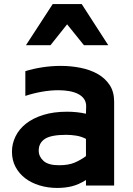

<svg xmlns="http://www.w3.org/2000/svg" viewBox="-20 -862 654 947"><path d="M262 65Q216 65 175 52.5Q134 40 104 17Q74 -6 56.5 -39Q39 -72 39 -114Q39 -153 56.5 -189Q74 -225 108 -252Q142 -279 193 -295Q244 -311 311 -311Q335 -311 359 -308.5Q383 -306 404 -301L405 -338Q405 -359 394.5 -374Q384 -389 365.5 -398.5Q347 -408 322 -412.5Q297 -417 268 -417Q229 -417 186.5 -409.5Q144 -402 105 -389V-511Q143 -523 188.5 -530Q234 -537 280 -537Q330 -537 377.5 -527.5Q425 -518 462 -497Q499 -476 521 -442.5Q543 -409 543 -360V53H404V26Q367 49 333.5 57Q300 65 262 65ZM271 -47Q317 -47 347 -59.5Q377 -72 404 -92V-177Q381 -189 355.5 -193Q330 -197 307 -197Q232 -197 201.5 -177Q171 -157 171 -119Q171 -90 194.5 -68.5Q218 -47 271 -47ZM240 -842H383L514 -639H394L311 -742L229 -639H108Z"/></svg>

Font: LINE Seed JP_TTF Bold
Style: Regular
Weight: 700
Designer: LINE & Fontrix & Fontworks
Version: Version 1.009